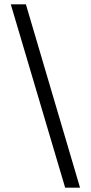

<svg xmlns="http://www.w3.org/2000/svg" viewBox="-20 -780 422 890"><path d="M351 90H282L30 -760H100Z"/></svg>

Font: DM Sans 16pt Light
Style: Regular
Weight: 300
Version: Version 4.004;gftools[0.9.30]